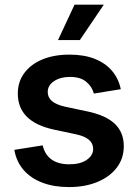

<svg xmlns="http://www.w3.org/2000/svg" viewBox="-20 -779 582 811"><path d="M271 11.2Q208.5 11.2 159.7 -7.1Q110.8 -25.4 80.1 -60.5Q49.3 -95.7 40.5 -146L160.2 -165Q169.9 -125 198.2 -105Q226.6 -85 272.9 -85Q319.3 -85 346.4 -103.8Q373.5 -122.6 373.5 -149.9Q373.5 -173.3 355.5 -188.7Q337.4 -204.1 300.3 -211.9L208.5 -231.4Q131.3 -248 93.3 -286.1Q55.2 -324.2 55.2 -383.8Q55.2 -433.6 82.8 -470.7Q110.4 -507.8 159.4 -528.1Q208.5 -548.3 273.4 -548.3Q335.4 -548.3 380.6 -530.3Q425.8 -512.2 453.4 -479.5Q481 -446.8 490.2 -402.3L376.5 -383.8Q368.7 -413.6 344 -433.8Q319.3 -454.1 275.4 -454.1Q234.9 -454.1 208.3 -436.3Q181.6 -418.5 181.6 -390.6Q181.6 -367.2 199.7 -351.8Q217.8 -336.4 257.8 -327.6L350.6 -308.1Q428.2 -291.5 465.6 -255.4Q502.9 -219.2 502.9 -161.6Q502.9 -109.9 473.4 -71Q443.8 -32.2 391.6 -10.5Q339.4 11.2 271 11.2ZM225.1 -609.9 294.9 -759.3H418.5L317.4 -609.9Z"/></svg>

Font: Inter 17pt SemiBold
Style: Regular
Weight: 600
Version: Version 4.001;git-66647c0bb